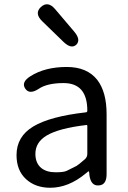

<svg xmlns="http://www.w3.org/2000/svg" viewBox="-20 -873 604 906"><path d="M217 13Q147 13 102.5 -28Q58 -69 58 -141Q58 -229 137.5 -276.5Q217 -324 386 -343Q392 -344 392 -351Q392 -481 280 -481Q203 -481 163 -454Q119 -425 99 -455Q79 -485 123 -513Q192 -557 295 -557Q391 -557 439 -496Q483 -439 483 -334V-51Q483 0 446 2Q409 5 402 -46L401 -58Q400 -65 398.5 -65Q397 -65 384 -54Q303 13 217 13ZM243 -60Q281 -60 295 -67Q318 -78 341 -90Q350 -95 381 -122Q392 -132 392 -147V-279Q392 -284 387 -283Q259 -268 201 -234Q147 -202 147 -147Q147 -103 175 -80Q200 -60 243 -60ZM340 -662Q316 -640 279 -676L179 -773Q141 -810 173 -840Q206 -870 240 -830L330 -724Q363 -685 340 -662Z"/></svg>

Font: Resource Han Rounded CN
Style: Regular
Weight: 400
Designer: Cyano Hao (round all glyphs); Ryoko NISHIZUKA  (kana, bopomofo & ideographs); Paul D. Hunt (Latin, Greek & Cyrillic); Sa
Foundry: Cyano Hao
Version: 0.990